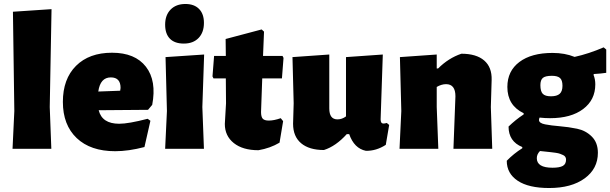

<svg xmlns="http://www.w3.org/2000/svg" viewBox="-20 -748 3067 965"><path d="M239 -702 230 -210 238 0H43L52 -190L45 -689Z M559 12Q435 12 365.5 -54Q296 -120 296 -236Q296 -351 362 -417Q428 -483 543 -483Q659 -483 713.5 -412.5Q768 -342 745 -221L724 -196L476 -194Q493 -126 579 -126Q626 -126 722 -151L736 -141L706 -9Q626 12 559 12ZM537 -359Q484 -359 474 -288L584 -292L586 -306Q586 -359 537 -359Z M912 -728Q956 -728 980.5 -703Q1005 -678 1005 -633Q1005 -585 978 -557Q951 -529 904 -529Q858 -529 834 -553.5Q810 -578 810 -624Q810 -672 837.5 -700Q865 -728 912 -728ZM810 0 819 -190 812 -461 1006 -474 997 -210 1005 0Z M1279 7Q1200 7 1155 -29Q1110 -65 1110 -125L1116 -229L1115 -354H1053L1048 -364L1056 -467H1115L1114 -552L1295 -600L1307 -589L1302 -467H1400L1405 -457L1397 -354H1298L1292 -185Q1292 -161 1300.5 -151.5Q1309 -142 1331 -142Q1357 -142 1391 -154L1403 -139L1385 -31Q1338 -3 1279 7Z M1608 6Q1534 6 1493.5 -28Q1453 -62 1453 -126L1456 -229L1450 -461L1635 -474V-203Q1635 -148 1676 -148Q1699 -148 1719 -163V-461L1904 -474L1893 -148Q1893 -127 1907 -127Q1914 -127 1924 -130L1936 -120L1919 -20Q1871 11 1819 10Q1760 -2 1735 -74H1723Q1668 -13 1608 6Z M2175 -474V-404H2182Q2234 -456 2299 -478Q2374 -478 2413.5 -444Q2453 -410 2451 -346L2447 -210L2454 0H2259L2269 -264Q2269 -325 2222 -325Q2199 -325 2175 -311V-210L2183 0H1988L1997 -190L1990 -461Z M2757 -482Q2819 -482 2868 -462Q2940 -478 3014 -510L3027 -499V-382Q3001 -378 2965 -376L2963 -372Q2972 -350 2972 -324Q2972 -246 2911 -200Q2850 -154 2745 -154Q2718 -154 2692 -157Q2689 -150 2689 -145Q2689 -129 2719.5 -123Q2750 -117 2793.5 -113.5Q2837 -110 2880.5 -101Q2924 -92 2954.5 -61.5Q2985 -31 2985 20Q2985 100 2918.5 148.5Q2852 197 2740 197Q2637 197 2582 160.5Q2527 124 2527 60Q2562 24 2605 -3V-9Q2536 -37 2536 -112Q2571 -146 2612 -173V-179Q2530 -218 2530 -311Q2530 -391 2590.5 -436.5Q2651 -482 2757 -482ZM2754 -367Q2721 -367 2708.5 -356.5Q2696 -346 2696 -320Q2696 -289 2708 -276.5Q2720 -264 2749 -264Q2779 -264 2793 -276.5Q2807 -289 2807 -317Q2807 -345 2794.5 -356Q2782 -367 2754 -367ZM2678 47Q2678 95 2757 95Q2792 95 2808.5 86Q2825 77 2825 54Q2825 47 2821.5 41Q2818 35 2810.5 31.5Q2803 28 2795 25Q2787 22 2773.5 20Q2760 18 2750 17Q2740 16 2722 14Q2704 12 2694 11Q2678 27 2678 47Z"/></svg>

Font: Alegreya Sans Black
Style: Regular
Weight: 900
Designer: Juan Pablo del Peral
Foundry: Huerta Tipografica
Version: Version 2.007